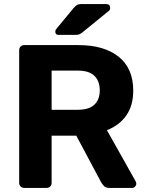

<svg xmlns="http://www.w3.org/2000/svg" viewBox="-20 -921 722 941"><path d="M267 -750Q251 -750 251 -766Q251 -774 256 -779L341 -882Q351 -893 358 -897Q365 -901 378 -901H501Q520 -901 520 -881Q520 -874 515 -869L386 -764Q378 -757 370.5 -753.5Q363 -750 350 -750ZM99 0Q88 0 81 -7Q74 -14 74 -25V-675Q74 -686 81 -693Q88 -700 99 -700H364Q490 -700 561.5 -643Q633 -586 633 -477Q633 -403 598.5 -354.5Q564 -306 504 -283L645 -32Q648 -26 648 -21Q648 -13 642 -6.5Q636 0 627 0H516Q498 0 489.5 -9.5Q481 -19 476 -27L354 -256H233V-25Q233 -14 226 -7Q219 0 208 0ZM233 -383H361Q416 -383 442.5 -408Q469 -433 469 -478Q469 -523 443 -549Q417 -575 361 -575H233Z"/></svg>

Font: Fz Rubik SemBd
Style: Regular
Weight: 600
Designer: Hubert and Fischer
Foundry: Hubert and Fischer
Version: Vit hóa bi FontZin.com